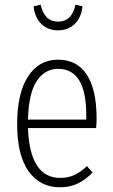

<svg xmlns="http://www.w3.org/2000/svg" viewBox="-20 -786 479 817"><path d="M389 -241H99Q107 -29 236 -29Q270 -29 296 -41Q322 -53 350 -79L374 -52Q344 -21 310.5 -5Q277 11 236 11Q150 11 101.5 -57.5Q53 -126 53 -257Q53 -390 99.5 -461Q146 -532 227 -532Q308 -532 349.5 -468Q391 -404 391 -282Q391 -261 389 -241ZM347 -297Q347 -493 227 -493Q171 -493 136.5 -441.5Q102 -390 99 -277H347ZM123 -759 153 -766Q169 -694 227 -694Q286 -694 301 -766L331 -759Q326 -711 298 -684Q270 -657 227 -657Q184 -657 156 -684Q128 -711 123 -759Z"/></svg>

Font: Fira Sans Extra Condensed ExtraLight
Style: Regular
Weight: 275
Width: 1
Designer: Carrois Corporate & Edenspiekermann AG
Foundry: Carrois Corporate GbR & Edenspiekermann AG
Version: Version 4.203